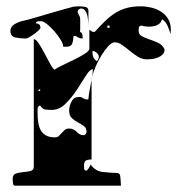

<svg xmlns="http://www.w3.org/2000/svg" viewBox="-20 -581 561 608"><path d="M180 -433Q181 -440 173 -453.5Q165 -467 153.5 -480.5Q142 -494 129.5 -504Q117 -514 110 -514Q106 -514 100.5 -513.5Q95 -513 93 -507Q108 -507 108 -493Q108 -490 102 -484.5Q96 -479 88.5 -473.5Q81 -468 73 -463.5Q65 -459 62 -459Q47 -459 30 -462Q13 -465 13 -483Q13 -493 20 -499.5Q27 -506 37 -510Q47 -514 57 -516Q67 -518 73 -520Q81 -522 101 -528Q121 -534 143.5 -540.5Q166 -547 185.5 -552.5Q205 -558 213 -560L230 -561Q236 -561 248 -559.5Q260 -558 260 -547V-501Q260 -507 259 -516.5Q258 -526 256 -534Q254 -542 249 -548Q244 -554 237 -554Q234 -554 233 -553Q228 -551 227 -547Q226 -546 226 -543Q226 -541 227 -540Q227 -539 230 -533.5Q233 -528 233 -527Q234 -525 234 -518Q234 -511 234 -503.5Q234 -496 234 -489Q234 -482 233 -480Q240 -478 241 -471Q242 -464 242 -459L233 -460Q232 -460 226.5 -463Q221 -466 220 -467H213Q212 -452 208.5 -442.5Q205 -433 190 -433ZM280 -480Q297 -499 312.5 -514Q328 -529 344.5 -539.5Q361 -550 380.5 -555.5Q400 -561 426 -561Q442 -561 459 -557Q476 -553 490 -544Q504 -535 512.5 -521Q521 -507 521 -487L520 -473Q517 -484 511 -498.5Q505 -513 493 -520Q490 -509 482 -504Q474 -499 464 -497.5Q454 -496 444 -497Q434 -498 427 -500Q420 -498 419.5 -493Q419 -488 419 -483Q419 -472 429 -466.5Q439 -461 452.5 -456.5Q466 -452 479.5 -446Q493 -440 500 -427Q501 -426 501 -423Q501 -414 494.5 -408Q488 -402 479 -398.5Q470 -395 461 -394Q452 -393 446 -393Q430 -393 416.5 -401.5Q403 -410 391 -420Q379 -430 367 -438.5Q355 -447 343 -447Q334 -447 323 -435Q312 -423 301.5 -406Q291 -389 283 -370.5Q275 -352 272 -339Q273 -345 273.5 -351Q274 -357 274 -362Q265 -362 252.5 -342Q240 -322 224 -297.5Q208 -273 188 -253Q168 -233 145 -233Q134 -233 124.5 -234Q115 -235 107 -247Q99 -245 99 -235.5Q99 -226 99 -223Q99 -208 101 -194Q103 -180 108.5 -169.5Q114 -159 125 -152.5Q136 -146 154 -146Q162 -146 166.5 -150.5Q171 -155 175.5 -160Q180 -165 185 -169.5Q190 -174 199 -174Q213 -174 223 -163.5Q233 -153 243 -153H247Q252 -156 253 -160Q254 -161 254 -163Q254 -176 245.5 -182Q237 -188 226.5 -193.5Q216 -199 207.5 -207Q199 -215 199 -231Q199 -245 206.5 -259.5Q214 -274 230 -274Q238 -274 243.5 -270Q249 -266 257 -266Q259 -266 260 -267Q261 -281 264 -296.5Q267 -312 270 -328V-76Q258 -76 252 -72.5Q246 -69 246 -57Q246 -52 246.5 -47Q247 -42 253 -40Q258 -43 261.5 -49Q265 -55 267 -60Q282 -39 305 -36.5Q328 -34 353 -33Q355 -33 357.5 -30.5Q360 -28 360 -27Q361 -23 362 -10Q363 3 363 7H27Q22 7 21 -1.5Q20 -10 20 -14Q20 -28 30.5 -31.5Q41 -35 53.5 -36Q66 -37 76.5 -39.5Q87 -42 87 -53V-457Q94 -457 103 -443Q112 -429 121 -412Q130 -395 138.5 -379.5Q147 -364 153 -360Q158 -365 176 -373.5Q194 -382 213.5 -391.5Q233 -401 248 -410.5Q263 -420 263 -427V-487L273 -480ZM327 -500H320V-493H327ZM273 -413Q273 -396 287 -387Q288 -388 290.5 -393Q293 -398 293 -400Q293 -408 286.5 -413.5Q280 -419 273 -420ZM272 -339Q272 -337 271 -336ZM271 -336Q271 -330 270 -328ZM107 -300 100 -293H107Z"/></svg>

Font: Genkaimincho
Style: Regular
Weight: 800
Designer: Dr. Ken Lunde (project architect, glyph set definition & overall production); Masataka HATTORI \u670D \u90E8 \u6B63 \u8C
Foundry: Adobe Systems Incorporated
Version: Version 1.00